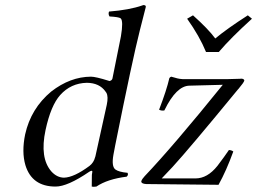

<svg xmlns="http://www.w3.org/2000/svg" viewBox="-20 -718 1003 749"><path d="M352.1 -107.9Q397 -309.1 396.5 -309.1Q403.3 -341.3 395 -356Q393.6 -358.9 391.6 -360.8Q368.2 -394.5 318.8 -395Q256.3 -393.6 214.8 -347.2Q178.2 -306.2 157.7 -210.9Q134.3 -101.6 180.7 -48.8Q202.1 -25.4 229.5 -24.9Q268.6 -25.9 329.1 -70.8Q345.7 -83.5 351.1 -105Q352.1 -106.9 352.1 -107.9ZM328.1 -47.9Q243.7 9.8 196.8 9.8Q104.5 9.8 79.1 -73.7Q64 -125 78.1 -193.8Q100.6 -294.9 179.7 -360.8Q253.9 -418.5 335 -418.9Q353 -418.9 404.3 -402.8Q406.2 -402.3 407.2 -401.9Q416 -403.8 418.5 -411.1Q418.5 -412.1 451.7 -576.2Q461.9 -636.7 450.7 -646.5Q442.9 -651.9 407.2 -653.8Q401.4 -663.1 405.3 -672.9Q484.4 -679.2 535.2 -696.8Q537.1 -697.8 538.6 -698.2Q548.8 -698.2 548.8 -692.4Q548.8 -690.4 548.3 -689Q548.3 -689 525.9 -601.1Q525.4 -599.6 525.4 -599.1Q497.1 -487.8 429.7 -152.3Q424.3 -124.5 422.4 -113.8Q414.6 -69.3 429.7 -57.1Q443.4 -46.9 477.5 -43.9Q481.9 -35.6 474.1 -28.8Q399.4 -19.5 356 9.8Q343.8 11.7 337.9 9.8Q337.9 9.8 338.4 -35.6Q339.4 -42.5 340.1 -47.1Q340.8 -51.8 336.9 -51.8Q332.5 -50.8 328.1 -47.9ZM783.7 -515.1Q758.3 -577.1 710 -645L732.9 -658.2Q792.5 -605 819.8 -567.9Q866.7 -606.9 946.8 -658.2L962.9 -645Q879.4 -569.3 833.5 -515.1ZM647.9 -418.9Q653.3 -418 662.1 -415Q681.2 -408.7 702.1 -409.2H862.8Q882.3 -409.2 913.6 -410.6Q921.9 -411.1 923.3 -411.1Q932.6 -409.7 933.1 -403.8Q931.6 -396.5 910.2 -371.1Q908.7 -369.6 908.2 -369.1Q715.8 -134.8 653.3 -66.9Q629.9 -41.5 610.8 -22H742.7Q789.1 -22 828.1 -70.8Q838.4 -84 853.5 -105L873 -132.8Q883.3 -132.3 890.1 -127Q863.3 -52.7 832.5 2.9L550.8 0Q530.3 -1 531.2 -11.2Q534.2 -20 544.4 -30.8Q655.8 -147.9 849.1 -387.2L718.8 -383.8Q668 -382.8 622.1 -289.1Q621.1 -287.6 621.1 -287.1Q609.9 -285.2 600.6 -290Q629.9 -366.2 640.6 -413.1Q642.6 -417 647.9 -418.9Z"/></svg>

Font: Linux Libertine Display Slanted O
Style: Slanted
Weight: 400
Designer: Philipp H. Poll
Foundry: Philipp H. Poll
Version: Version 5.0.9